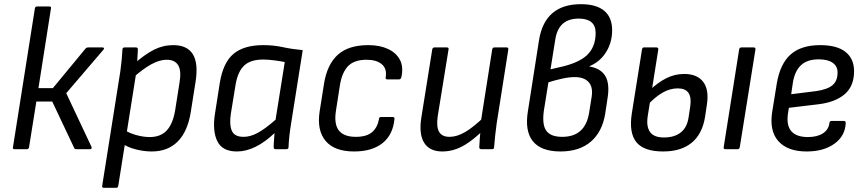

<svg xmlns="http://www.w3.org/2000/svg" viewBox="-20 -714 4139 919"><path d="M471 -487Q476 -487 477.5 -483.5Q479 -480 475 -476L297 -268L418 -11Q420 -7 418 -3.5Q416 0 411 0H345Q337 0 335 -6L230 -228H154L119 -9Q117 0 109 0H49Q40 0 42 -9L147 -674Q149 -683 157 -683H216Q226 -683 224 -674L164 -292H233L389 -481Q394 -487 402 -487Z M706 11Q669 11 630 1Q591 -9 567 -26L575 -92Q601 -76 634 -67Q667 -58 697 -58Q748 -58 777.5 -89Q807 -120 818 -184L839 -317Q849 -375 833 -401.5Q817 -428 778 -428Q744 -428 704.5 -406.5Q665 -385 612 -338L620 -407Q672 -453 716 -475.5Q760 -498 809 -498Q876 -498 903 -454.5Q930 -411 916 -322L893 -177Q878 -84 830.5 -36.5Q783 11 706 11ZM477 185Q468 185 469 176L556 -373Q560 -401 562.5 -428Q565 -455 566 -477Q566 -487 577 -487H630Q640 -487 640 -478Q639 -465 638 -441.5Q637 -418 635 -405L632 -366L546 176Q544 185 536 185Z M1114 11Q1044 11 1020 -38.5Q996 -88 1009 -170L1032 -317Q1048 -415 1098 -456.5Q1148 -498 1240 -498Q1290 -498 1333 -488.5Q1376 -479 1429 -474L1373 -121Q1368 -90 1365 -62.5Q1362 -35 1361 -9Q1361 0 1350 0H1299Q1290 0 1290 -9Q1290 -25 1291.5 -42.5Q1293 -60 1294 -77Q1249 -34 1203.5 -11.5Q1158 11 1114 11ZM1146 -59Q1179 -59 1214.5 -78.5Q1250 -98 1299 -141L1343 -417Q1318 -422 1290 -425.5Q1262 -429 1240 -429Q1180 -429 1149.5 -401Q1119 -373 1108 -311L1085 -170Q1077 -118 1089.5 -88.5Q1102 -59 1146 -59Z M1675 11Q1581 11 1538.5 -39.5Q1496 -90 1510 -181L1531 -314Q1546 -406 1597 -452Q1648 -498 1743 -498Q1798 -498 1837.5 -479.5Q1877 -461 1894.5 -427Q1912 -393 1901 -344Q1898 -334 1890 -334H1834Q1824 -334 1826 -344Q1833 -385 1807.5 -406.5Q1782 -428 1735 -428Q1676 -428 1646.5 -398Q1617 -368 1607 -306L1588 -184Q1578 -120 1602 -89.5Q1626 -59 1683 -59Q1735 -59 1761 -81.5Q1787 -104 1794 -144Q1794 -154 1804 -154H1861Q1869 -154 1868 -144Q1861 -69 1811 -29Q1761 11 1675 11Z M2097 11Q2036 11 2010 -31Q1984 -73 1997 -153L2049 -478Q2051 -487 2060 -487H2118Q2129 -487 2127 -478L2075 -157Q2068 -108 2081.5 -83.5Q2095 -59 2132 -59Q2167 -59 2206.5 -82Q2246 -105 2300 -157L2291 -89Q2258 -57 2226.5 -34.5Q2195 -12 2163.5 -0.5Q2132 11 2097 11ZM2284 0Q2274 0 2274 -9Q2275 -29 2276.5 -51Q2278 -73 2281 -94V-128L2336 -478Q2338 -487 2347 -487H2405Q2414 -487 2413 -477L2357 -121Q2353 -93 2350 -64Q2347 -35 2345 -9Q2345 0 2335 0Z M2663 11Q2570 11 2530.5 -38Q2491 -87 2507 -183L2560 -522Q2574 -608 2624 -651Q2674 -694 2761 -694Q2834 -694 2872 -662.5Q2910 -631 2910 -569Q2910 -511 2881 -464.5Q2852 -418 2801 -397V-396Q2857 -386 2878 -349Q2899 -312 2888 -244L2877 -171Q2863 -83 2808 -36Q2753 11 2663 11ZM2671 -59Q2782 -59 2800 -176L2812 -251Q2819 -297 2797.5 -321Q2776 -345 2731 -345Q2705 -345 2672.5 -338Q2640 -331 2605 -320L2583 -183Q2574 -117 2595 -88Q2616 -59 2671 -59ZM2615 -382 2648 -390Q2747 -410 2789 -449.5Q2831 -489 2831 -556Q2831 -591 2810.5 -608Q2790 -625 2750 -625Q2702 -625 2674 -600.5Q2646 -576 2638 -526Z M3154 11Q3062 11 3026 -33.5Q2990 -78 3004 -170L3053 -478Q3055 -487 3062 -487H3122Q3131 -487 3131 -478L3080 -156Q3073 -108 3091.5 -82Q3110 -56 3158 -56Q3208 -56 3238.5 -80Q3269 -104 3276 -153L3284 -206Q3290 -249 3275 -270Q3260 -291 3224 -291Q3186 -291 3149.5 -269.5Q3113 -248 3078 -209L3089 -281Q3127 -318 3168 -339Q3209 -360 3255 -360Q3317 -360 3346 -322Q3375 -284 3363 -210L3355 -156Q3342 -73 3291 -31Q3240 11 3154 11ZM3452 0Q3442 0 3444 -10L3518 -478Q3520 -487 3529 -487H3587Q3597 -487 3596 -478L3521 -10Q3519 0 3511 0Z M3841 11Q3750 11 3706 -38Q3662 -87 3676 -178L3698 -314Q3714 -409 3764.5 -453.5Q3815 -498 3906 -498Q3986 -498 4027 -465.5Q4068 -433 4068 -373Q4068 -302 4023.5 -263.5Q3979 -225 3898 -215L3756 -198L3751 -167Q3744 -112 3768.5 -85Q3793 -58 3847 -58Q3891 -58 3918.5 -75.5Q3946 -93 3950 -125Q3951 -135 3960 -135H4019Q4028 -135 4028 -126Q4026 -64 3974.5 -26.5Q3923 11 3841 11ZM3767 -263 3887 -278Q3941 -286 3965 -306.5Q3989 -327 3989 -367Q3989 -397 3965.5 -413.5Q3942 -430 3899 -430Q3844 -430 3814 -402Q3784 -374 3775 -318Z"/></svg>

Font: Sofia Sans Semi Condensed
Style: Italic
Weight: 400
Italic angle: -9°
Designer: Botio Nikoltchev, Ani Petrova
Foundry: lettersoup
Version: Version 4.101